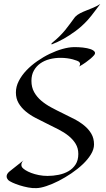

<svg xmlns="http://www.w3.org/2000/svg" viewBox="-20 -951 544 990"><path d="M464.8 -206.1Q464.8 -181.2 448.7 -154.8Q432.6 -128.4 406.5 -103.8Q380.4 -79.1 347.9 -57.1Q315.4 -35.2 282.5 -18.3Q249.5 -1.5 219.2 8.5Q189 18.6 168 19Q147.9 20 125 15.6Q102.1 11.2 81.3 4.6Q60.5 -2 44.2 -9.5Q27.8 -17.1 22 -22.9Q18.6 -26.9 16.4 -31.5Q14.2 -36.1 14.2 -41.7Q14.2 -47.4 17.3 -53.5Q20.5 -59.6 27.8 -65.9Q34.7 -71.3 44.9 -79.6Q53.7 -86.4 67.4 -97.4Q81.1 -108.4 101.1 -124Q93.8 -116.7 91.8 -110.4Q89.8 -104 90.3 -98.6Q90.8 -92.8 94.2 -87.9Q99.1 -81.5 111.3 -73.7Q123.5 -65.9 140.9 -59.3Q158.2 -52.7 179.9 -48.3Q201.7 -43.9 225.1 -43.9Q253.9 -43.9 282.2 -49.6Q310.5 -55.2 333.3 -68.4Q356 -81.5 369.9 -103.3Q383.8 -125 383.8 -157.2Q383.8 -187 369.9 -209.7Q356 -232.4 333.5 -250.5Q311 -268.6 282 -283.4Q252.9 -298.3 222.9 -313Q192.9 -327.6 163.8 -342.8Q134.8 -357.9 112.3 -376.7Q89.8 -395.5 75.9 -419.2Q62 -442.9 62 -474.1Q62 -504.4 76.9 -533.4Q91.8 -562.5 116.2 -588.1Q140.6 -613.8 172.1 -635.7Q203.6 -657.7 236.8 -673.6Q270 -689.5 302 -698.5Q334 -707.5 359.9 -708Q384.8 -708.5 407.7 -705.8Q430.7 -703.1 446.3 -697.8Q461.9 -692.4 467.8 -684.3Q473.6 -676.3 464.8 -666Q457.5 -657.7 446.8 -648.4Q437 -640.1 422.9 -629.9Q408.7 -619.6 388.2 -607.9Q392.1 -613.8 392.6 -618.4Q393.1 -623 392.1 -626Q390.6 -629.4 388.2 -631.8Q384.8 -634.8 376.2 -638.2Q367.7 -641.6 355 -645Q342.3 -648.4 326.2 -650.6Q310.1 -652.8 292 -652.8Q262.7 -652.8 235.6 -645.8Q208.5 -638.7 187.7 -624Q167 -609.4 154.5 -586.9Q142.1 -564.5 142.1 -534.2Q142.1 -501 156 -476.1Q169.9 -451.2 192.6 -431.9Q215.3 -412.6 244.4 -397Q273.4 -381.3 303.5 -366.9Q333.5 -352.5 362.5 -337.4Q391.6 -322.3 414.3 -303.7Q437 -285.2 450.9 -261.5Q464.8 -237.8 464.8 -206.1ZM497.1 -930.7Q483.9 -913.1 471.7 -897Q461.4 -883.3 450.7 -869.6Q439.9 -856 433.1 -848.6Q402.3 -814.9 369.6 -791Q336.9 -767.1 309.1 -751.5Q276.9 -733.4 246.1 -721.7Q245.6 -723.1 245.6 -724.6Q245.6 -727.5 246.1 -728Q271 -748 287.1 -764.2Q303.2 -780.3 315.9 -795.7Q328.6 -811 340.1 -827.1Q351.6 -843.3 367.2 -863.8Q378.9 -875.5 393.8 -883.1Q408.7 -890.6 425.8 -897.2Q442.9 -903.8 460.9 -911.4Q479 -918.9 497.1 -930.7Z"/></svg>

Font: Quintessential
Style: Regular
Weight: 400
Designer: Astigmatic (AOETI)
Foundry: Astigmatic (AOETI)
Version: Version 1.000